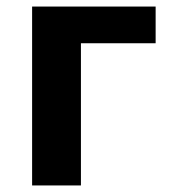

<svg xmlns="http://www.w3.org/2000/svg" viewBox="-20 -566 518 586"><path d="M455 -546H78V0H227V-434H455Z"/></svg>

Font: Passageway
Style: Regular
Weight: 700
Foundry: Ascender Corporation
Version: Version 1.11